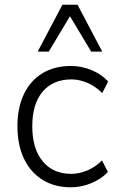

<svg xmlns="http://www.w3.org/2000/svg" viewBox="-20 -787 501 815"><path d="M281 8Q211 8 160 -24Q109 -56 81.5 -114Q54 -172 54 -252Q54 -330 81.5 -387.5Q109 -445 160 -476Q211 -507 281 -507Q326 -507 368.5 -489.5Q411 -472 439 -441L414 -392Q385 -421 350.5 -435.5Q316 -450 284 -450Q205 -450 161 -398Q117 -346 117 -251Q117 -156 161 -102.5Q205 -49 283 -49Q316 -49 350.5 -63.5Q385 -78 413 -106L438 -57Q410 -27 367.5 -9.5Q325 8 281 8ZM140 -568 245 -767H309L414 -568H367L277 -718L187 -568Z"/></svg>

Font: Nunitoga
Style: Light
Weight: 300
Designer: Vernon Adams
Foundry: Vernon Adams
Version: Version 1.0